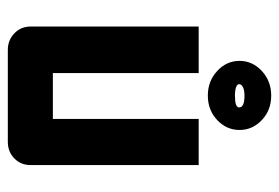

<svg xmlns="http://www.w3.org/2000/svg" viewBox="-134 -596 730 503"><g transform="rotate(90 231.5 -345.0)"><path d="M413 -500V-60Q413 -34 395.5 -17Q378 0 352 0H111Q86 0 68 -17Q50 -34 50 -60V-500H172V-118H292V-500ZM140 -607Q140 -641 166.5 -665.5Q193 -690 231 -690Q269 -690 295 -665.5Q321 -641 321 -607Q321 -573 295 -548.5Q269 -524 231 -524Q193 -524 166.5 -548.5Q140 -573 140 -607ZM201 -606Q201 -601 209 -598Q217 -595 231 -595Q262 -595 262 -606Q262 -620 231 -620Q217 -620 209 -616Q201 -612 201 -606Z"/></g></svg>

Font: Tschichold
Style: Bold
Weight: 700
Designer: Peter Wiegel
Foundry: Peter Wiegel
Version: Version 1.000; ttfautohint (v1.3)